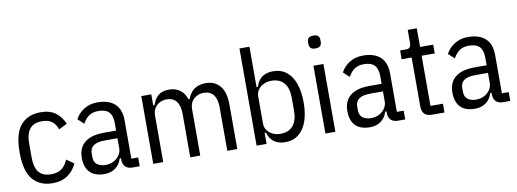

<svg xmlns="http://www.w3.org/2000/svg" viewBox="-60 -1084 3879 1440"><g transform="rotate(-10 1879.5 -364.0)"><path d="M246 12Q150 12 95.5 -51Q41 -114 41 -258Q41 -402 95.5 -465Q150 -528 246 -528Q319 -528 362.5 -494.5Q406 -461 426 -409L363 -377Q350 -417 322 -438.5Q294 -460 246 -460Q183 -460 153 -423Q123 -386 123 -310V-206Q123 -130 153 -93Q183 -56 246 -56Q296 -56 326.5 -78.5Q357 -101 375 -145L431 -106Q408 -53 361.5 -20.5Q315 12 246 12Z M910 0H856Q832 0 815.5 -8.5Q799 -17 790.5 -33.5Q782 -50 782 -74V-94L792 -84H772Q759 -38 724 -13Q689 12 642 12Q567 12 530 -26.5Q493 -65 493 -138Q493 -186 514 -221Q535 -256 578.5 -275Q622 -294 689 -294H782V-351Q782 -408 756.5 -435Q731 -462 676 -462Q632 -462 604 -442.5Q576 -423 556 -386L511 -428Q531 -469 575.5 -498Q620 -527 679 -527Q766 -527 812 -484.5Q858 -442 858 -359V-67H910ZM782 -236H687Q627 -236 599.5 -216Q572 -196 572 -158V-130Q572 -91 596.5 -72.5Q621 -54 661 -54Q696 -54 723.5 -69Q751 -84 766.5 -108Q782 -132 782 -158Z M1089 0H1013V-516H1089V-432H1099Q1114 -479 1143.5 -503.5Q1173 -528 1225 -528Q1272 -528 1306.5 -504.5Q1341 -481 1357 -432H1367Q1383 -479 1417.5 -503.5Q1452 -528 1507 -528Q1573 -528 1613 -481Q1653 -434 1653 -336V0H1577V-331Q1577 -393 1552 -426Q1527 -459 1477 -459Q1448 -459 1423.5 -446Q1399 -433 1385 -409.5Q1371 -386 1371 -352V0H1295V-331Q1295 -393 1270 -426Q1245 -459 1195 -459Q1166 -459 1141.5 -446Q1117 -433 1103 -409.5Q1089 -386 1089 -352Z M1800 0V-740H1876V-432H1886Q1901 -482 1934.5 -505Q1968 -528 2016 -528Q2078 -528 2119.5 -495Q2161 -462 2182.5 -401.5Q2204 -341 2204 -258Q2204 -175 2182.5 -114.5Q2161 -54 2119.5 -21Q2078 12 2016 12Q1968 12 1934.5 -11Q1901 -34 1886 -84H1876V0ZM1993 -56Q2056 -56 2089 -96Q2122 -136 2122 -206V-310Q2122 -381 2089 -420.5Q2056 -460 1993 -460Q1961 -460 1934.5 -447.5Q1908 -435 1892 -413Q1876 -391 1876 -362V-154Q1876 -125 1892 -103Q1908 -81 1934.5 -68.5Q1961 -56 1993 -56Z M2362 -641Q2337 -641 2326 -652Q2315 -663 2315 -682V-698Q2315 -718 2326 -728.5Q2337 -739 2362 -739Q2387 -739 2398 -728.5Q2409 -718 2409 -698V-682Q2409 -663 2398 -652Q2387 -641 2362 -641ZM2324 0V-516H2400V0Z M2932 0H2878Q2854 0 2837.5 -8.5Q2821 -17 2812.5 -33.5Q2804 -50 2804 -74V-94L2814 -84H2794Q2781 -38 2746 -13Q2711 12 2664 12Q2589 12 2552 -26.5Q2515 -65 2515 -138Q2515 -186 2536 -221Q2557 -256 2600.5 -275Q2644 -294 2711 -294H2804V-351Q2804 -408 2778.5 -435Q2753 -462 2698 -462Q2654 -462 2626 -442.5Q2598 -423 2578 -386L2533 -428Q2553 -469 2597.5 -498Q2642 -527 2701 -527Q2788 -527 2834 -484.5Q2880 -442 2880 -359V-67H2932ZM2804 -236H2709Q2649 -236 2621.5 -216Q2594 -196 2594 -158V-130Q2594 -91 2618.5 -72.5Q2643 -54 2683 -54Q2718 -54 2745.5 -69Q2773 -84 2788.5 -108Q2804 -132 2804 -158Z M3231 0H3138Q3098 0 3079 -19Q3060 -38 3060 -78V-449H2984V-516H3029Q3052 -516 3059.5 -528Q3067 -540 3067 -562V-658H3136V-516H3236V-449H3136V-67H3231Z M3732 0H3678Q3654 0 3637.5 -8.5Q3621 -17 3612.5 -33.5Q3604 -50 3604 -74V-94L3614 -84H3594Q3581 -38 3546 -13Q3511 12 3464 12Q3389 12 3352 -26.5Q3315 -65 3315 -138Q3315 -186 3336 -221Q3357 -256 3400.5 -275Q3444 -294 3511 -294H3604V-351Q3604 -408 3578.5 -435Q3553 -462 3498 -462Q3454 -462 3426 -442.5Q3398 -423 3378 -386L3333 -428Q3353 -469 3397.5 -498Q3442 -527 3501 -527Q3588 -527 3634 -484.5Q3680 -442 3680 -359V-67H3732ZM3604 -236H3509Q3449 -236 3421.5 -216Q3394 -196 3394 -158V-130Q3394 -91 3418.5 -72.5Q3443 -54 3483 -54Q3518 -54 3545.5 -69Q3573 -84 3588.5 -108Q3604 -132 3604 -158Z"/></g></svg>

Font: IBM Plex Sans Condensed
Style: Regular
Weight: 400
Width: 3
Designer: Mike Abbink, Paul van der Laan, Pieter van Rosmalen
Foundry: Bold Monday
Version: Version 3.201